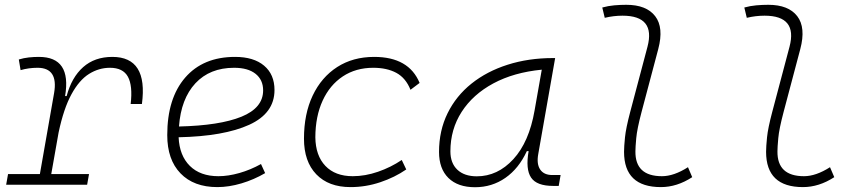

<svg xmlns="http://www.w3.org/2000/svg" viewBox="-20 -762 3556 792"><path d="M5.4 0 13.2 -43.9H144.5L203.1 -377.9Q221.2 -482.4 134.8 -482.4Q98.6 -482.4 64.9 -472.7L57.6 -516.6Q78.1 -522.9 98.9 -525.1Q119.6 -527.3 140.6 -527.3Q275.9 -527.3 248.5 -365.7H254.9Q275.4 -442.9 323 -485.1Q370.6 -527.3 443.4 -527.3Q591.3 -527.3 565.4 -333H519Q527.8 -408.7 507.6 -445.6Q487.3 -482.4 433.6 -482.4Q387.7 -482.4 347.2 -457Q306.6 -431.6 274.7 -373Q242.7 -314.5 221.7 -215.3L191.4 -43.9H347.2L339.4 0Z M880.9 -35.2Q921.4 -35.2 967.5 -48.3Q1013.7 -61.5 1056.6 -85.4L1073.7 -47.9Q1027.8 -21 976.1 -5.6Q924.3 9.8 876.5 9.8Q779.3 9.8 724.6 -46.9Q669.9 -103.5 669.9 -204.6Q669.9 -356.4 743.9 -441.9Q817.9 -527.3 949.7 -527.3Q1026.4 -527.3 1069.3 -491.2Q1112.3 -455.1 1112.3 -390.6Q1112.3 -294.9 1008.1 -247.3Q903.8 -199.7 716.8 -195.8Q720.2 -120.1 763.2 -77.6Q806.2 -35.2 880.9 -35.2ZM718.3 -240.2Q886.2 -244.1 975.8 -280.5Q1065.4 -316.9 1065.4 -389.2Q1065.4 -432.6 1034.2 -457.5Q1002.9 -482.4 945.8 -482.4Q845.7 -482.4 786.1 -418.5Q726.6 -354.5 718.3 -240.2Z M1435.1 -35.2Q1486.3 -35.2 1539.3 -53.5Q1592.3 -71.8 1637.2 -102.1L1655.8 -63Q1608.4 -30.3 1548.6 -10.3Q1488.8 9.8 1425.8 9.8Q1335.4 9.8 1284.7 -43Q1233.9 -95.7 1233.9 -189.9Q1233.9 -292 1269.8 -367.7Q1305.7 -443.4 1370.8 -485.4Q1436 -527.3 1523.4 -527.3Q1666.5 -527.3 1710.9 -419.9L1673.3 -391.6Q1653.8 -440.4 1615 -461.4Q1576.2 -482.4 1519.5 -482.4Q1447.8 -482.4 1394 -446.8Q1340.3 -411.1 1310.8 -346.7Q1281.2 -282.2 1280.8 -195.8Q1281.7 -120.1 1322.3 -77.6Q1362.8 -35.2 1435.1 -35.2Z M1939.5 10.3Q1868.7 10.3 1829.8 -27.8Q1791 -65.9 1791 -135.3Q1791 -223.1 1826.2 -294.7Q1861.3 -366.2 1924.8 -417Q1988.3 -467.8 2074.2 -495.1Q2160.2 -522.5 2261.2 -522.5H2270L2200.2 -126Q2192.9 -85.4 2208.3 -62.7Q2223.6 -40 2258.3 -40H2292.5L2284.7 4.9H2261.7Q2193.8 4.9 2170.7 -29.5Q2147.5 -64 2160.6 -138.7H2153.3Q2120.1 -66.9 2064.7 -28.3Q2009.3 10.3 1939.5 10.3ZM1946.8 -34.7Q2032.7 -34.7 2097.7 -105.5Q2162.6 -176.3 2185.1 -306.2L2214.8 -474.6Q2099.6 -463.4 2015.1 -418Q1930.7 -372.6 1884.3 -300.5Q1837.9 -228.5 1837.9 -137.7Q1837.9 -88.9 1866.7 -61.8Q1895.5 -34.7 1946.8 -34.7Z M2706.1 9.8Q2554.2 9.8 2554.2 -135.7Q2554.2 -157.2 2558.1 -195.6Q2562 -233.9 2579.6 -300.3L2650.9 -569.3Q2684.6 -697.3 2547.9 -697.3Q2511.2 -697.3 2474.6 -688.5L2464.4 -731Q2488.8 -737.8 2513.7 -740Q2538.6 -742.2 2563.5 -742.2Q2646.5 -742.2 2682.6 -695.3Q2718.8 -648.4 2695.3 -559.6L2626.5 -300.3Q2607.9 -230 2604.5 -192.1Q2601.1 -154.3 2601.1 -138.2Q2599.6 -35.2 2710.4 -35.2Q2759.8 -35.2 2817.9 -72.3L2835.4 -31.2Q2772.5 9.8 2706.1 9.8Z M3292 9.8Q3140.1 9.8 3140.1 -135.7Q3140.1 -157.2 3144 -195.6Q3147.9 -233.9 3165.5 -300.3L3236.8 -569.3Q3270.5 -697.3 3133.8 -697.3Q3097.2 -697.3 3060.5 -688.5L3050.3 -731Q3074.7 -737.8 3099.6 -740Q3124.5 -742.2 3149.4 -742.2Q3232.4 -742.2 3268.6 -695.3Q3304.7 -648.4 3281.2 -559.6L3212.4 -300.3Q3193.8 -230 3190.4 -192.1Q3187 -154.3 3187 -138.2Q3185.5 -35.2 3296.4 -35.2Q3345.7 -35.2 3403.8 -72.3L3421.4 -31.2Q3358.4 9.8 3292 9.8Z"/></svg>

Font: Cascadia Mono PL ExtraLight
Style: Italic
Weight: 200
Italic angle: -10°
Monospace: yes
Designer: Aaron Bell
Foundry: Saja Typeworks
Version: Version 2404.023; ttfautohint (v1.8.4)